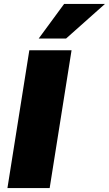

<svg xmlns="http://www.w3.org/2000/svg" viewBox="-20 -962 557 982"><path d="M18 0 130 -705H346L234 0ZM178 -765 308 -942H517L318 -765Z"/></svg>

Font: Mulish ExtraBlack
Style: Italic
Weight: 1000
Italic angle: -9°
Designer: Vernon Adams
Foundry: Vernon Adams
Version: Version 3.603; ttfautohint (v1.8.3)